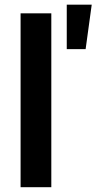

<svg xmlns="http://www.w3.org/2000/svg" viewBox="-20 -783 404 803"><path d="M194.6 0H66.1V-727.3H194.6ZM259.2 -763.5H363.6L338.1 -577.4H259.2Z"/></svg>

Font: Interop SemBd
Style: Regular
Weight: 600
Designer: Rasmus Andersson, Google, Jang Haemin
Foundry: jhaemin
Version: Version 1.008